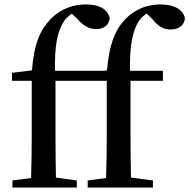

<svg xmlns="http://www.w3.org/2000/svg" viewBox="-20 -845 853 865"><path d="M448 -526H228C225 -638 239 -702 265 -744C275 -761 289 -774 304 -783L330 -758C358 -726 385 -714 413 -714C452 -714 473 -736 474 -765C463 -808 421 -825 367 -825C314 -825 257 -809 207 -758C161 -710 133 -647 124 -528L34 -517V-481H123V-232C123 -169 122 -106 120 -43L36 -32V0H326V-32L232 -45C231 -107 230 -170 230 -232V-481H461V-232C461 -169 460 -106 458 -43L375 -32V0H669V-32L570 -45C569 -107 568 -170 568 -232V-481H714V-526H566C563 -640 578 -705 604 -748C613 -763 627 -775 641 -784L667 -758C694 -725 718 -712 749 -712C788 -712 812 -734 813 -764C802 -808 756 -825 703 -825C651 -825 593 -809 544 -758C497 -709 472 -644 462 -528Z"/></svg>

Font: Source Han Serif CN SemiBold
Style: Regular
Weight: 600
Designer: Ryoko NISHIZUKA 西塚涼子 (kana & ideographs); Frank Grießhammer (Latin, Greek & Cyrillic); Wenlong ZHANG 张文龙 (bopomofo); San
Foundry: Adobe Systems Incorporated
Version: Version 1.000;PS 1;hotconv 16.6.53;makeotf.lib2.5.65590